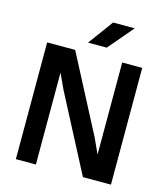

<svg xmlns="http://www.w3.org/2000/svg" viewBox="-130 -1011 970 1112"><g transform="rotate(15 355.0 -455.0)"><path d="M232 -460 190 -551V0H70V-700H238L478 -240L520 -148V-700H640V0H472ZM409 -910H539L411 -760H299Z"/></g></svg>

Font: PT Root UI Web Bold
Style: Regular
Weight: 700
Designer: Vitaly Kuzmin
Foundry: ParaType Ltd.
Version: Version 1.000W